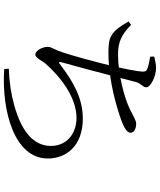

<svg xmlns="http://www.w3.org/2000/svg" viewBox="67 -890 865 1040"><g transform="rotate(90 500.0 -369.5)"><path d="M351.3 15.6 354.1 40.9C581.8 55.5 838.1 -14.7 838.1 -195.4C838.1 -295.9 769.2 -385.1 621.6 -385.1C516.9 -385.1 428.3 -338 334.6 -266.6C312.6 -249.2 312.7 -254.3 318.7 -276.6C335.4 -336.8 372.7 -473.6 392.1 -550.5C406.3 -605.7 415.5 -642.8 423.7 -672C432.1 -703.4 452.4 -709.1 452.4 -729C452.4 -751.9 394 -781.7 349 -781.7C328.5 -781.7 307.9 -777.5 285.8 -771.9L286.6 -749.9C311.8 -746 331.2 -741.9 347 -736.5C363.2 -730.8 368.8 -725.6 367.3 -706.5C365.7 -679.2 352 -608.9 338.2 -549.9C321.8 -479.1 278.2 -312.4 254.6 -252.4C240.4 -216.2 233.2 -212.2 233.2 -195.8C233.2 -165.2 254.8 -127.8 274.6 -127.8C294 -127.8 309.2 -166.2 324 -182.9C395.9 -265 507.4 -350.9 618.1 -350.9C701.3 -350.9 769.9 -299.9 769.9 -212.1C769.9 -140.7 724.1 -60.9 546.5 -12.8C494 2.1 428.4 13.2 351.3 15.6ZM267.4 -523.9C422.9 -523.9 580.1 -574.8 635.8 -595.3C671.6 -609 698.6 -625.6 698.6 -643.2C698.6 -666.5 670.2 -674.1 649.4 -674.1C633.2 -674.1 612.9 -661.1 575.8 -642.3C508.1 -608.3 376.4 -575.9 276.9 -575.9C211.7 -575.9 171.6 -590.4 114.2 -646.4L95.8 -633C153.1 -531.7 183.3 -523.9 267.4 -523.9Z"/></g></svg>

Font: Source Han Serif CN VF
Style: Regular
Weight: 250
Designer: Ryoko NISHIZUKA 西塚涼子 (kana & ideographs); Frank Grießhammer (Latin, Greek & Cyrillic); Wenlong ZHANG 张文龙 (bopomofo); San
Foundry: Adobe
Version: Version 2.002;hotconv 1.1.0;makeotfexe 2.6.0